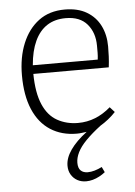

<svg xmlns="http://www.w3.org/2000/svg" viewBox="-53 -559 576 819"><g transform="rotate(-5 235.0 -149.0)"><path d="M283 220Q262 220 245.5 211Q229 202 219 185.5Q209 169 209 147Q209 114 233 79.5Q257 45 303 10Q293 11 282.5 12.5Q272 14 261 14Q196 14 148 -17Q100 -48 74.5 -108Q49 -168 49 -254Q49 -331 73.5 -390.5Q98 -450 143.5 -484Q189 -518 255 -518Q311 -518 349 -495.5Q387 -473 406.5 -434Q426 -395 426 -345Q426 -324 425 -302Q424 -280 421 -256H98Q99 -175 120.5 -125Q142 -75 181.5 -53Q221 -31 270 -31Q309 -31 344 -45Q379 -59 410 -86L430 -64Q415 -48 398 -34.5Q381 -21 364 -11Q326 18 300.5 44Q275 70 263.5 93.5Q252 117 252 138Q252 161 263 171.5Q274 182 293 182Q307 182 322.5 177.5Q338 173 354 165L365 188Q354 197 340 204.5Q326 212 311.5 216Q297 220 283 220ZM99 -293H377Q379 -309 379 -322Q379 -335 379 -352Q379 -408 348 -444.5Q317 -481 256 -481Q209 -481 176 -459.5Q143 -438 123.5 -396Q104 -354 99 -293Z"/></g></svg>

Font: Literata 18pt ExtraLight
Style: Regular
Weight: 250
Designer: Latin by Veronika Burian and Jose Scaglione. Greek by Irene Vlachou. Cyrillic by Vera Evstafieva.
Foundry: TypeTogether
Version: Version 3.103;gftools[0.9.29]